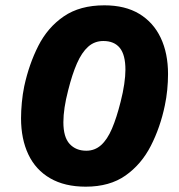

<svg xmlns="http://www.w3.org/2000/svg" viewBox="-20 -691 673 721"><path d="M302 10Q223 10 168.5 -21.5Q114 -53 86.5 -111Q59 -169 59 -247Q59 -274 62 -306Q65 -338 71 -367Q89 -450 124 -519Q159 -588 219.5 -629.5Q280 -671 372 -671Q450 -671 503 -639Q556 -607 583.5 -549Q611 -491 611 -413Q611 -384 608 -353.5Q605 -323 599 -295Q582 -213 546.5 -143.5Q511 -74 451.5 -32Q392 10 302 10ZM304 -125Q336 -125 359.5 -146Q383 -167 400.5 -208Q418 -249 433 -309Q442 -344 446.5 -375Q451 -406 451 -429Q451 -485 430 -511Q409 -537 368 -537Q335 -537 311 -515.5Q287 -494 269 -453Q251 -412 236 -352Q218 -283 218 -232Q218 -176 241.5 -150.5Q265 -125 304 -125Z"/></svg>

Font: Kantumruy Pro
Style: Bold Italic
Weight: 700
Italic angle: -13°
Version: Version 1.002